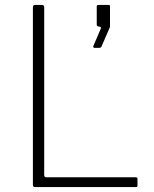

<svg xmlns="http://www.w3.org/2000/svg" viewBox="-20 -762 627 782"><path d="M114 -732Q114 -742 123 -742H151Q160 -742 160 -732V-49Q160 -40 169 -40H532Q540 -40 540 -33V-7Q540 -3 538.5 -1.5Q537 0 533 0H123Q118 0 116 -2.5Q114 -5 114 -10V-732ZM365 -567Q362 -567 360.5 -569.5Q359 -572 360 -574L390 -644Q393 -652 387 -653L382 -654Q374 -655 374 -662V-735Q374 -742 380 -742H423Q428 -742 428 -736V-654Q428 -653 427.5 -652Q427 -651 427 -650L394 -574Q393 -570 390 -568.5Q387 -567 381 -567Z"/></svg>

Font: Libre Franklin Thin Thin
Style: Regular
Weight: 250
Version: Version 3.000